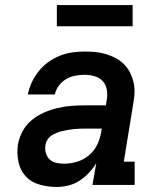

<svg xmlns="http://www.w3.org/2000/svg" viewBox="-20 -732 640 760"><path d="M203 8Q169 8 136 -1.5Q103 -11 81.5 -34.5Q60 -58 53 -91.5Q46 -125 51 -160Q56 -187 69.5 -212.5Q83 -238 105.5 -256.5Q128 -275 154.5 -286.5Q181 -298 208.5 -304.5Q236 -311 263 -313Q290 -315 317 -315H399L403 -340Q406 -359 402.5 -378.5Q399 -398 386 -411.5Q373 -425 354 -430.5Q335 -436 315 -436Q297 -436 278 -432.5Q259 -429 242 -419Q225 -409 213 -393Q201 -377 197 -358H90Q95 -383 106 -406.5Q117 -430 133.5 -450.5Q150 -471 171.5 -486.5Q193 -502 217 -511.5Q241 -521 266 -524.5Q291 -528 315 -528Q337 -528 358 -526Q379 -524 399 -518Q419 -512 437 -502.5Q455 -493 469.5 -479Q484 -465 493.5 -447Q503 -429 508 -409Q513 -389 512.5 -367.5Q512 -346 508 -325L470 -92H513V0H346L361 -86Q348 -65 331 -47Q314 -29 293.5 -16Q273 -3 250 2.5Q227 8 204 8ZM234 -84Q259 -84 285.5 -92Q312 -100 333 -118Q354 -136 365.5 -161Q377 -186 381 -212L383 -223H317Q306 -223 294.5 -222.5Q283 -222 272 -221Q261 -220 250 -218Q239 -216 227.5 -213.5Q216 -211 205 -206.5Q194 -202 184 -195.5Q174 -189 167.5 -178.5Q161 -168 160 -157Q157 -142 161.5 -126.5Q166 -111 176.5 -101Q187 -91 202.5 -87.5Q218 -84 234 -84ZM205 -628V-712H505V-628Z"/></svg>

Font: Iosevka Etoile SmBdObl
Style: Regular
Weight: 600
Italic angle: -9°
Designer: Belleve Invis
Foundry: Belleve Invis
Version: Version 15.5.2; ttfautohint (v1.8.4)